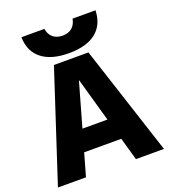

<svg xmlns="http://www.w3.org/2000/svg" viewBox="-169 -1083 1060 1203"><g transform="rotate(-20 361.5 -481.5)"><path d="M8 0 247 -730H477L715 0H528L363 -585H361L195 0ZM164 -151V-294H559V-151ZM362 -767Q245 -767 181 -817.5Q117 -868 115 -963H268Q274 -925 298.5 -904.5Q323 -884 362 -884Q401 -884 425 -904.5Q449 -925 456 -963H609Q606 -868 543 -817.5Q480 -767 362 -767Z"/></g></svg>

Font: M PLUS 2 Thin ExtraBold
Style: Regular
Weight: 800
Version: Version 1.001